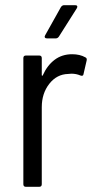

<svg xmlns="http://www.w3.org/2000/svg" viewBox="-20 -720 368 740"><path d="M309 -499Q316 -496 314 -487L302 -435Q301 -425 290 -429Q274 -436 255 -436L243 -435Q199 -434 170 -397Q141 -360 141 -307V-10Q141 0 131 0H80Q70 0 70 -10V-496Q70 -506 80 -506H131Q141 -506 141 -496V-431Q141 -428 142.5 -428Q144 -428 145 -430Q162 -468 190.5 -489.5Q219 -511 258 -511Q288 -511 309 -499ZM154 -584 215 -693Q220 -700 227 -700H270Q276 -700 277.5 -696.5Q279 -693 276 -688L207 -579Q202 -572 195 -572H161Q155 -572 153 -575.5Q151 -579 154 -584Z"/></svg>

Font: Barlow Semi Condensed
Style: Regular
Weight: 400
Width: 4
Designer: Jeremy Tribby
Foundry: Tribby Type
Version: Version 1.408;December 10, 2018;FontCreator 11.5.0.2430 64-b